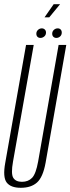

<svg xmlns="http://www.w3.org/2000/svg" viewBox="-31 -889 335 914"><path d="M68 5Q117 5 145.2 -20.2Q173.5 -45.5 186 -114L284.5 -675H248L150.5 -120Q140 -61.5 121.8 -42.5Q103.5 -23.5 73.5 -23.5Q44 -23.5 32.2 -42.5Q20.5 -61.5 31 -120L129.5 -675H93L-6 -114Q-18.5 -45.5 0.8 -20.2Q20 5 68 5ZM161.5 -708.5Q171.5 -708.5 179.8 -715.5Q188 -722.5 188 -734Q188 -743 182.2 -748.5Q176.5 -754 168 -754Q158 -754 150 -746.8Q142 -739.5 142 -728.5Q142 -719.5 147.2 -714Q152.5 -708.5 161.5 -708.5ZM237 -708.5Q247.5 -708.5 255.2 -715.5Q263 -722.5 263 -734Q263 -743 257.8 -748.5Q252.5 -754 243.5 -754Q233.5 -754 225.5 -746.8Q217.5 -739.5 217.5 -728.5Q217.5 -719.5 223 -714Q228.5 -708.5 237 -708.5ZM181 -806.5H203.5L255 -869H224.5Z"/></svg>

Font: Anybody ExtraCondensed ExtraLight
Style: Italic
Weight: 250
Width: 2
Italic angle: -10°
Version: Version 1.113;gftools[0.9.25]